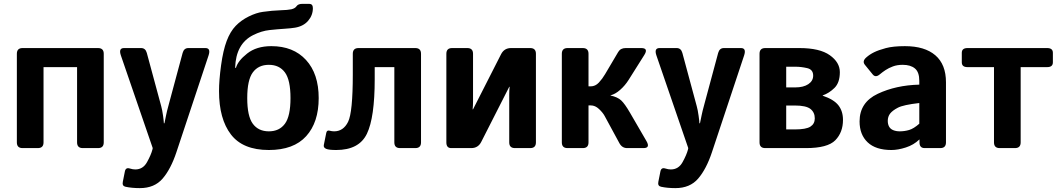

<svg xmlns="http://www.w3.org/2000/svg" viewBox="-20 -759 5431 984"><path d="M95.7 0Q66.4 0 66.4 -29.3V-483.4Q66.4 -512.7 95.7 -512.7H482.4Q511.7 -512.7 511.7 -483.4V-29.3Q511.7 0 482.4 0H404.3Q375 0 375 -29.3V-415H203.1V-29.3Q203.1 0 173.8 0Z M599.6 -474.6Q586.4 -512.7 615.7 -512.7H703.1Q725.6 -512.7 732.4 -487.8L806.2 -214.8Q811.5 -195.8 815.7 -165.8Q819.8 -135.7 819.8 -127.4H822.8Q828.6 -153.3 831.3 -168.7Q834 -184.1 846.2 -228.5L916 -487.8Q922.9 -512.7 945.3 -512.7H1032.7Q1061.5 -512.7 1048.8 -474.6L884.3 20.5Q855.5 107.4 813.5 156.2Q771.5 205.1 696.8 205.1Q655.8 205.1 623.5 198.2Q605 194.3 609.4 172.9L620.1 119.1Q624.5 98.1 645 104.5Q660.2 109.4 673.3 109.4Q712.9 109.4 733.6 71.8Q754.4 34.2 761.2 7.3L762.7 0Z M1102.5 -292Q1102.5 -347.7 1113 -424.3Q1123.5 -501 1141.8 -549.3Q1160.2 -597.7 1188 -626.5Q1215.8 -655.3 1254.9 -674.6Q1293.9 -693.8 1327.1 -698.2Q1376 -705.1 1415.8 -706.3Q1455.6 -707.5 1473.1 -711.4Q1492.2 -715.8 1500 -727.5Q1507.8 -739.3 1530.3 -739.3H1564.5Q1583.5 -739.3 1583.5 -717.3Q1583.5 -680.7 1559.3 -652.6Q1535.2 -624.5 1492.2 -617.2Q1472.2 -613.8 1437.7 -611.6Q1403.3 -609.4 1361.8 -605Q1320.3 -600.6 1277.3 -579.1Q1189 -534.7 1185.1 -412.6L1189 -410.6Q1198.7 -446.8 1246.6 -484.6Q1294.4 -522.5 1370.6 -522.5Q1483.4 -522.5 1548.3 -451.7Q1613.3 -380.9 1613.3 -256.3Q1613.3 -131.8 1549.1 -61Q1484.9 9.8 1357.9 9.8Q1224.6 9.8 1163.6 -69.8Q1102.5 -149.4 1102.5 -292ZM1247.1 -256.3Q1247.1 -163.6 1275.6 -124.8Q1304.2 -85.9 1357.9 -85.9Q1411.6 -85.9 1440.2 -124.8Q1468.8 -163.6 1468.8 -256.3Q1468.8 -349.1 1440.2 -387.9Q1411.6 -426.8 1357.9 -426.8Q1304.2 -426.8 1275.6 -387.9Q1247.1 -349.1 1247.1 -256.3Z M1651.9 3.9Q1636.7 -2.4 1639.6 -16.1L1651.9 -77.1Q1654.8 -92.8 1668 -89.4Q1681.6 -85.9 1692.4 -85.9Q1739.7 -85.9 1763.9 -134.5Q1788.1 -183.1 1788.1 -377.9V-483.4Q1788.1 -512.7 1817.4 -512.7H2108.4Q2137.7 -512.7 2137.7 -483.4V-29.3Q2137.7 0 2108.4 0H2030.3Q2001 0 2001 -29.3V-415H1900.4V-353Q1900.4 -156.7 1860.4 -73.5Q1820.3 9.8 1703.1 9.8Q1666 9.8 1651.9 3.9Z M2292.5 0Q2267.6 0 2267.6 -29.3V-483.4Q2267.6 -512.7 2296.9 -512.7H2375Q2404.3 -512.7 2404.3 -483.4V-237.8Q2404.3 -218.3 2402.3 -198.7H2404.3L2547.9 -481Q2564 -512.7 2599.1 -512.7H2697.3Q2726.6 -512.7 2726.6 -483.4V-29.3Q2726.6 0 2697.3 0H2619.1Q2589.8 0 2589.8 -29.3V-274.9Q2589.8 -294.9 2591.8 -314H2589.8L2446.3 -31.7Q2430.2 0 2395 0Z M2888.7 0Q2859.4 0 2859.4 -29.3V-483.4Q2859.4 -512.7 2888.7 -512.7H2966.8Q2996.1 -512.7 2996.1 -483.4V-316.4H3007.3Q3031.2 -316.4 3049.3 -335.9Q3067.4 -355.5 3081.1 -378.9L3148.4 -492.7Q3160.2 -512.7 3186.5 -512.7H3266.6Q3304.7 -512.7 3281.7 -476.6L3201.7 -349.6Q3183.6 -320.8 3158.4 -298.6Q3133.3 -276.4 3108.9 -270.5V-269.5Q3145 -261.7 3163.6 -244.4Q3182.1 -227.1 3208.5 -181.6L3293 -36.1Q3314 0 3277.8 0H3194.3Q3168 0 3154.3 -25.4L3078.6 -165Q3069.3 -182.1 3049.8 -200.4Q3030.3 -218.8 3007.8 -218.8H2996.1V-29.3Q2996.1 0 2966.8 0Z M3344.2 -474.6Q3331.1 -512.7 3360.4 -512.7H3447.8Q3470.2 -512.7 3477.1 -487.8L3550.8 -214.8Q3556.2 -195.8 3560.3 -165.8Q3564.5 -135.7 3564.5 -127.4H3567.4Q3573.2 -153.3 3575.9 -168.7Q3578.6 -184.1 3590.8 -228.5L3660.6 -487.8Q3667.5 -512.7 3689.9 -512.7H3777.3Q3806.2 -512.7 3793.5 -474.6L3628.9 20.5Q3600.1 107.4 3558.1 156.2Q3516.1 205.1 3441.4 205.1Q3400.4 205.1 3368.2 198.2Q3349.6 194.3 3354 172.9L3364.7 119.1Q3369.1 98.1 3389.6 104.5Q3404.8 109.4 3418 109.4Q3457.5 109.4 3478.3 71.8Q3499 34.2 3505.9 7.3L3507.3 0Z M3901.9 0Q3872.6 0 3872.6 -29.3V-483.4Q3872.6 -512.7 3901.9 -512.7H4077.1Q4181.2 -512.7 4232.7 -476.1Q4284.2 -439.5 4284.2 -389.2Q4284.2 -335.4 4256.6 -308.3Q4229 -281.2 4196.3 -270V-268.6Q4253.9 -249 4277.1 -219Q4300.3 -189 4300.3 -144.5Q4300.3 -80.6 4261 -40.3Q4221.7 0 4110.4 0ZM4009.3 -95.7H4052.7Q4111.3 -95.7 4133.5 -110.1Q4155.8 -124.5 4155.8 -152.3Q4155.8 -183.1 4133.5 -200.7Q4111.3 -218.3 4052.7 -218.3H4009.3ZM4009.3 -311H4055.2Q4097.7 -311 4122.6 -327.6Q4147.5 -344.2 4147.5 -371.6Q4147.5 -402.8 4116.7 -409.9Q4085.9 -417 4057.6 -417H4009.3Z M4385.3 -136.7Q4385.3 -234.4 4478.5 -278.3Q4571.8 -322.3 4691.4 -325.2V-344.7Q4691.4 -389.6 4668.9 -408.2Q4646.5 -426.8 4606.4 -426.8Q4578.1 -426.8 4556.4 -418.7Q4534.7 -410.6 4518.8 -400.1Q4502.9 -389.6 4490.2 -378.9Q4467.8 -359.4 4453.1 -377L4412.6 -426.8Q4397.5 -445.3 4419.9 -464.8Q4437 -480 4459.7 -491.2Q4482.4 -502.4 4520 -512.5Q4557.6 -522.5 4617.7 -522.5Q4719.2 -522.5 4773.7 -475.6Q4828.1 -428.7 4828.1 -337.4V-29.3Q4828.1 0 4798.8 0H4718.8Q4692.4 0 4692.4 -29.3V-43.9H4691.4Q4662.6 -16.1 4622.3 -3.2Q4582 9.8 4548.3 9.8Q4468.3 9.8 4426.8 -29.5Q4385.3 -68.8 4385.3 -136.7ZM4529.8 -139.6Q4529.8 -122.6 4536.6 -110.1Q4543.5 -97.7 4558.1 -91.8Q4572.8 -85.9 4590.8 -85.9Q4615.7 -85.9 4639.2 -92.8Q4662.6 -99.6 4691.4 -125V-231Q4609.4 -221.7 4581.5 -207Q4553.7 -192.4 4541.7 -176.8Q4529.8 -161.1 4529.8 -139.6Z M4938.5 -415Q4909.2 -415 4909.2 -439.5V-488.3Q4909.2 -512.7 4938.5 -512.7H5346.7Q5376 -512.7 5376 -488.3V-439.5Q5376 -415 5346.7 -415H5210.9V-29.3Q5210.9 0 5181.6 0H5103.5Q5074.2 0 5074.2 -29.3V-415Z"/></svg>

Font: Istok Web
Style: Bold
Weight: 700
Designer: Andrey V. Panov
Foundry: Andrey V. Panov
Version: Version 1.0.2g